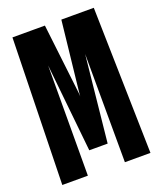

<svg xmlns="http://www.w3.org/2000/svg" viewBox="-132 -781 714 863"><g transform="rotate(-20 225.0 -350.0)"><path d="M210 -105.1 229 -363.6 265.9 -700H324.1L315.6 -538.3L270.9 -105.1ZM15.7 0 32 -700H140.1L138 0ZM183 -105.1 138.4 -538.3 128.1 -700H187.3L226.6 -363.6L244 -105.1ZM315.1 0 313 -700H421.1L437.4 0Z"/></g></svg>

Font: League Mono Thin Condensed
Style: Regular
Weight: 100
Width: 1
Designer: Tyler Finck
Foundry: The League of Moveable Type / Tyler Finck
Version: Version 2.300;RELEASE